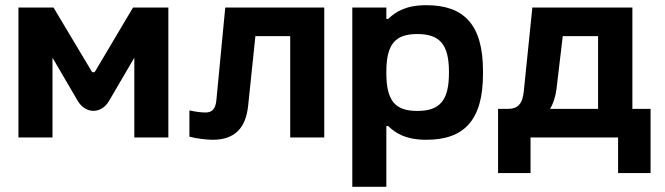

<svg xmlns="http://www.w3.org/2000/svg" viewBox="-20 -529 2558 739"><path d="M51 -500V0H182V-307L279 -141C309 -90 370 -89 400 -141L497 -307V0H628V-500H492L346 -254C344 -250 336 -249 333 -254L186 -500Z M935 -121 963 -390H1097V0H1228V-500H847L813 -145C810 -108 795 -96 771 -96C754 -96 732 -99 709 -104V-3C735 4 774 9 799 9C886 9 926 -39 935 -121Z M1839 -244V-256C1839 -435 1765 -509 1621 -509C1541 -509 1502 -483 1474 -456H1467V-500H1336V190H1467V-44H1474C1502 -17 1541 9 1621 9C1765 9 1839 -65 1839 -244ZM1467 -248V-252C1467 -359 1501 -398 1586 -398C1672 -398 1708 -359 1708 -252V-248C1708 -141 1672 -102 1586 -102C1501 -102 1467 -141 1467 -248Z M1936 -110H1897V137H2022V0H2359V137H2484V-110H2414V-500H2029L1996 -177C1991 -128 1972 -110 1936 -110ZM2097 -110C2110 -131 2118 -157 2122 -187L2146 -390H2282V-110Z"/></svg>

Font: LT Wave Alt Bold
Style: Regular
Weight: 700
Designer: Daniel Lyons
Version: Version 2.5 (Glyphs App)